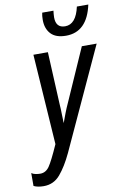

<svg xmlns="http://www.w3.org/2000/svg" viewBox="-139 -992 682 1058"><g transform="rotate(-10 201.5 -462.5)"><path d="M433 -934H369Q348 -838 287 -838Q235 -838 235 -897Q235 -907 236 -916.5Q237 -926 238 -934H175Q171 -917 171 -894Q171 -845 198.5 -815.5Q226 -786 283 -786Q401 -786 433 -934ZM180 -147 441 -714H358L229 -422Q216 -394 205.5 -366.5Q195 -339 186 -314Q185 -331 184.5 -363.5Q184 -396 182 -421L168 -714H87L121 -208Q82 -120 62 -91Q42 -62 11 -62Q-1 -62 -14.5 -64.5Q-28 -67 -38 -74V-2Q-16 9 18 9Q74 9 110.5 -34Q147 -77 180 -147Z"/></g></svg>

Font: Noto Sans Display Condensed
Style: Italic
Weight: 400
Width: 3
Designer: Monotype Design team
Foundry: Monotype Imaging Inc.
Version: 1.000